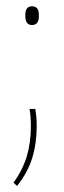

<svg xmlns="http://www.w3.org/2000/svg" viewBox="-20 -466 207 625"><path d="M95 -111.5Q96 -104.5 97.8 -89.2Q99.5 -74 99.5 -56Q99.5 0 85.2 47.2Q71 94.5 35.5 139.5L24 128.5Q54 87 67.2 42.8Q80.5 -1.5 80.5 -55.5Q80.5 -70 79.5 -84.2Q78.5 -98.5 76 -111.5ZM84 -384.5Q73.5 -384.5 68 -391.8Q62.5 -399 62.5 -413V-418Q62.5 -432 68 -438.8Q73.5 -445.5 84 -445.5Q95.5 -445.5 101 -438.8Q106.5 -432 106.5 -418V-413Q106.5 -399 101 -391.8Q95.5 -384.5 84 -384.5Z"/></svg>

Font: Anek Odia Thin
Style: Regular
Weight: 250
Version: Version 1.003